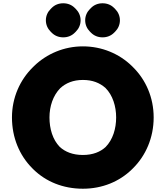

<svg xmlns="http://www.w3.org/2000/svg" viewBox="-20 -1130 1012 1172"><path d="M486 -642C545 -642 589 -624 624 -593C668 -549 689 -481 689 -413C689 -345 669 -278 625 -233C593 -203 547 -184 486 -184C424 -184 378 -203 345 -233C301 -278 282 -345 282 -413C282 -480 303 -546 348 -592C382 -623 427 -642 486 -642ZM177 -103 185 -95C260 -22 364 22 486 22C605 22 709 -22 785 -96L792 -103C870 -180 918 -290 918 -413C918 -535 870 -643 792 -720L785 -727C708 -802 602 -847 486 -847C371 -847 266 -802 188 -727L180 -719C102 -642 53 -534 53 -413C53 -290 99 -181 177 -103ZM536 -1082 529 -1075C511 -1057 500 -1033 500 -1006C500 -979 511 -955 529 -937L536 -930C554 -912 578 -902 606 -902C634 -902 658 -912 676 -930L683 -937C701 -955 712 -979 712 -1006C712 -1033 701 -1057 683 -1075L676 -1082C658 -1100 634 -1110 606 -1110C578 -1110 554 -1100 536 -1082ZM296 -1082 289 -1075C271 -1057 260 -1033 260 -1006C260 -979 271 -955 289 -937L296 -930C314 -912 338 -902 366 -902C394 -902 418 -912 436 -930L443 -937C461 -955 472 -979 472 -1006C472 -1033 461 -1057 443 -1075L436 -1082C418 -1100 394 -1110 366 -1110C338 -1110 314 -1100 296 -1082Z"/></svg>

Font: Hussar Woodtype
Style: Ultra
Weight: 900
Foundry: Cannot Into Space Fonts
Version: Version 1.07